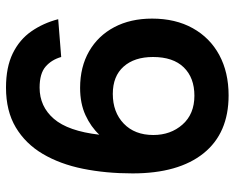

<svg xmlns="http://www.w3.org/2000/svg" viewBox="-91 -675 782 640"><g transform="rotate(-90 300.0 -355.0)"><path d="M302 16Q176 16 109 -67.5Q42 -151 42 -304Q42 -393 57.5 -469.5Q73 -546 107 -603.5Q141 -661 195.5 -693.5Q250 -726 328 -726Q396 -726 442 -703.5Q488 -681 515.5 -641.5Q543 -602 556 -552L430 -542Q421 -574 398 -594Q375 -614 328 -614Q265 -614 224 -566.5Q183 -519 171 -415Q197 -443 236 -461Q275 -479 327 -479Q397 -479 449 -449Q501 -419 529.5 -365Q558 -311 558 -239Q558 -161 526 -103.5Q494 -46 436.5 -15Q379 16 302 16ZM301 -98Q361 -98 395.5 -133.5Q430 -169 430 -236Q430 -298 398 -334Q366 -370 307 -370Q246 -370 208 -333.5Q170 -297 170 -235Q170 -177 205 -137.5Q240 -98 301 -98Z"/></g></svg>

Font: Geist Mono SemiBold
Style: Regular
Weight: 600
Monospace: yes
Designer: Basement.studio, Andrés Briganti, Mateo Zaragoza
Foundry: Basement.studio, Vercel, Andrés Briganti, Guido Ferreyra, Mateo Zaragoza
Version: Version 1.500; ttfautohint (v1.8.4.7-5d5b)